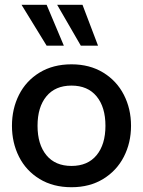

<svg xmlns="http://www.w3.org/2000/svg" viewBox="-20 -773 598 803"><path d="M30 -247Q30 -318 59.5 -376.5Q89 -435 145.5 -469.5Q202 -504 279 -504Q355 -504 411.5 -469.5Q468 -435 498 -376.5Q528 -318 528 -247Q528 -176 498 -117.5Q468 -59 411.5 -24.5Q355 10 279 10Q202 10 145.5 -24.5Q89 -59 59.5 -117.5Q30 -176 30 -247ZM421 -247Q421 -325 384 -370Q347 -415 279 -415Q211 -415 174 -370Q137 -325 137 -247Q137 -169 174 -124Q211 -79 279 -79Q347 -79 384 -124Q421 -169 421 -247ZM175 -582 70 -753H175L247 -582ZM318 -582 219 -753H325L390 -582Z"/></svg>

Font: Cabin Medium
Style: Regular
Weight: 500
Designer: Pablo Impallari
Foundry: Pablo Impallari. http://www.impallari.com Igino Marini. http://www.ikern.com
Version: Version 2.001